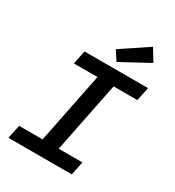

<svg xmlns="http://www.w3.org/2000/svg" viewBox="-206 -995 1012 1113"><g transform="rotate(30 300.0 -438.0)"><path d="M25 0 44 -91H201L296 -563H138L157 -654H582L563 -563H404L309 -91H468L449 0ZM348 -694 307 -756 487 -876 536 -796Z"/></g></svg>

Font: Source Code Pro ExtraLight SemiBold
Style: Italic
Weight: 600
Italic angle: -11°
Monospace: yes
Version: Version 1.016;hotconv 1.0.116;makeotfexe 2.5.65601